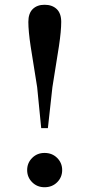

<svg xmlns="http://www.w3.org/2000/svg" viewBox="-20 -772 375 806"><path d="M167 14Q136 14 115 -7Q94 -28 94 -58Q94 -88 115 -109Q136 -130 167 -130Q199 -130 220 -109Q241 -88 241 -58Q241 -28 220 -7Q199 14 167 14ZM167 -752Q199 -752 218 -734Q237 -716 237 -680Q237 -642 227.5 -578.5Q218 -515 200 -406L181 -234H153L136 -406Q118 -515 108.5 -578.5Q99 -642 99 -680Q99 -716 117.5 -734Q136 -752 167 -752Z"/></svg>

Font: Noto Serif JP ExtraLight SemiBold
Style: Regular
Weight: 600
Version: Version 2.003-H1;hotconv 1.1.1;makeotfexe 2.6.0